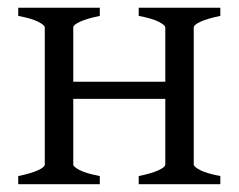

<svg xmlns="http://www.w3.org/2000/svg" viewBox="-20 -474 614 494"><path d="M336.9 0V-21Q370.1 -27.8 387.7 -35.9Q405.3 -43.9 405.3 -50.8V-219.7H168.5V-50.8Q168.5 -44.9 184.8 -36.4Q201.2 -27.8 236.8 -21V0H26.9V-21Q60.1 -27.8 77.6 -35.9Q95.2 -43.9 95.2 -50.8V-403.3Q95.2 -409.2 78.9 -417.7Q62.5 -426.3 26.9 -433.1V-454.1H236.8V-433.1Q203.6 -426.3 186 -418.2Q168.5 -410.2 168.5 -403.3V-263.7H405.3V-403.3Q405.3 -409.2 388.9 -417.7Q372.6 -426.3 336.9 -433.1V-454.1H546.9V-433.1Q513.7 -426.3 496.1 -418.2Q478.5 -410.2 478.5 -403.3V-50.8Q478.5 -44.9 494.9 -36.4Q511.2 -27.8 546.9 -21V0Z"/></svg>

Font: Gentium
Style: Regular
Weight: 400
Designer: J. Victor Gaultney
Version: Version 1.03; 2011; OFL 1.1 release